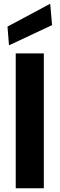

<svg xmlns="http://www.w3.org/2000/svg" viewBox="-20 -1005 319 1025"><path d="M64 0V-720H214V0ZM28 -763 20 -863 248 -985 258 -871Z"/></svg>

Font: DM Sans 18pt Black
Style: Regular
Weight: 900
Designer: Colophon Foundry, Jonny Pinhorn
Foundry: Colophon Foundry
Version: Version 4.004;gftools[0.9.30]